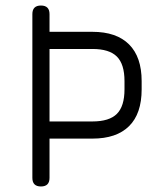

<svg xmlns="http://www.w3.org/2000/svg" viewBox="-20 -674 568 694"><path d="M97 -31V-623Q97 -654 128 -654Q159 -654 159 -623V-559H314Q401 -559 446.5 -513.5Q492 -468 492 -381V-351Q492 -263 446.5 -218Q401 -173 314 -173H159V-31Q159 0 128 0Q97 0 97 -31ZM314 -497H159V-235H314Q375 -235 402.5 -262.5Q430 -290 430 -351V-381Q430 -442 402.5 -469.5Q375 -497 314 -497Z"/></svg>

Font: Jura Medium
Style: Regular
Weight: 500
Designer: Daniel Johnson, Alexei Vanyashin
Foundry: Daniel Johnson
Version: Version 5.103